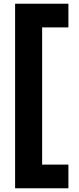

<svg xmlns="http://www.w3.org/2000/svg" viewBox="-20 -758 423 1030"><path d="M61 252V-738H347V-611H206V125H347V252Z"/></svg>

Font: Gantari ExtraBold
Style: Regular
Weight: 800
Version: Version 1.000